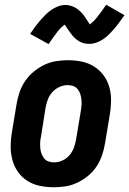

<svg xmlns="http://www.w3.org/2000/svg" viewBox="-20 -782 545 810"><path d="M207 8Q177 8 148 2Q119 -4 95.5 -19Q72 -34 56 -56.5Q40 -79 32.5 -106.5Q25 -134 25 -164Q25 -194 30 -223L50 -343Q54 -368 62.5 -393Q71 -418 86 -440Q101 -462 122 -479.5Q143 -497 167 -508.5Q191 -520 216.5 -524Q242 -528 267 -528Q297 -528 325.5 -522Q354 -516 377.5 -501Q401 -486 417.5 -463.5Q434 -441 441.5 -413.5Q449 -386 448.5 -356Q448 -326 443 -297L423 -177Q419 -152 410.5 -127Q402 -102 387.5 -80Q373 -58 352 -40.5Q331 -23 306.5 -11.5Q282 0 257 4Q232 8 207 8ZM208 -97Q226 -97 243.5 -105Q261 -113 273 -127Q285 -141 291.5 -158.5Q298 -176 301 -194L321 -314Q323 -326 324 -338.5Q325 -351 323.5 -363Q322 -375 318.5 -386Q315 -397 307.5 -406Q300 -415 289 -419Q278 -423 265 -423Q248 -423 230.5 -415Q213 -407 200.5 -393Q188 -379 181.5 -361.5Q175 -344 172 -326L153 -206Q150 -194 149.5 -181.5Q149 -169 150 -157Q151 -145 155 -134Q159 -123 166 -114Q173 -105 184.5 -101Q196 -97 208 -97ZM185 -596 107 -639Q119 -657 130 -671.5Q141 -686 151.5 -698Q162 -710 172 -720Q182 -730 195.5 -739.5Q209 -749 224.5 -755Q240 -761 256 -761Q265 -761 273.5 -759Q282 -757 291 -753Q300 -749 306 -744.5Q312 -740 319 -733.5Q326 -727 331.5 -720Q337 -713 341 -706.5Q345 -700 350 -692.5Q355 -685 359 -679Q375 -691 390.5 -710.5Q406 -730 428 -762L505 -718Q493 -701 482 -686Q471 -671 461 -659.5Q451 -648 440.5 -637.5Q430 -627 416.5 -617.5Q403 -608 387.5 -602.5Q372 -597 357 -597Q347 -597 338.5 -598.5Q330 -600 321.5 -604Q313 -608 306.5 -612.5Q300 -617 293 -624Q286 -631 281 -638Q276 -645 271.5 -651Q267 -657 261.5 -665.5Q256 -674 253 -678Q237 -667 221.5 -647Q206 -627 185 -596Z"/></svg>

Font: Iosevka SS04 Extrabold
Style: Italic
Weight: 800
Italic angle: -9°
Monospace: yes
Designer: Belleve Invis
Foundry: Belleve Invis
Version: Version 19.0.0; ttfautohint (v1.8.4)